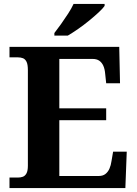

<svg xmlns="http://www.w3.org/2000/svg" viewBox="-20 -951 693 971"><path d="M28 0V-53H70Q83.7 -53 95.2 -57Q106.7 -61.1 113.8 -74Q121 -87 121 -113V-596Q121 -624.9 114.3 -638.4Q107.6 -652 96.3 -656.5Q85 -661 70 -661H28V-714H583L587 -530H517L512 -577Q510 -602 502.5 -618.5Q495 -635 482 -644Q469 -653 448 -653H280V-403H517V-343H280V-61H480Q500 -61 513 -71Q526 -81 533.5 -98Q541 -115 544 -137L552 -184H621L614 0ZM255 -784Q270 -803 288.5 -829Q307 -855 324.5 -882Q342 -909 352 -931H509V-921Q500 -908 478.5 -888Q457 -868 430 -846Q403 -824 375 -804.5Q347 -785 323 -771H255Z"/></svg>

Font: Noto Serif Thai
Style: Regular
Weight: 400
Designer: Monotype Design Team
Foundry: Monotype Imaging Inc.
Version: Version 2.001